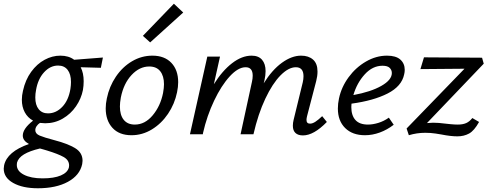

<svg xmlns="http://www.w3.org/2000/svg" viewBox="-78 -719 2618 1028"><path d="M462 -356 354 -359Q370 -328 370 -284Q370 -260 366 -237Q357 -191 329 -150Q301 -109 258 -84Q215 -59 164 -59Q154 -59 136 -61Q125 -54 118 -43.5Q111 -33 111 -22Q111 -3 134.5 7Q158 17 215 32Q284 50 324 74Q364 98 364 142Q364 148 362 160Q349 220 285.5 254.5Q222 289 125 289Q43 289 -7.5 260.5Q-58 232 -58 184Q-58 178 -56 166Q-40 93 77 52Q44 34 44 7Q44 -30 99 -73Q70 -89 54.5 -118Q39 -147 39 -185Q39 -208 45 -233Q58 -292 89 -334.5Q120 -377 161 -399Q202 -421 245 -421Q290 -421 319 -399L473 -411ZM302 -280Q302 -322 284 -345Q266 -368 233 -368Q191 -368 158 -332Q125 -296 115 -237Q111 -217 111 -197Q111 -157 129 -134.5Q147 -112 179 -112Q222 -112 255.5 -147Q289 -182 299 -243Q302 -263 302 -280ZM292 167Q292 138 262.5 121.5Q233 105 174 87Q165 84 155.5 81.5Q146 79 136 76Q81 89 50.5 107.5Q20 126 13 152Q12 156 12 164Q12 197 50 216.5Q88 236 150 236Q211 236 247.5 220.5Q284 205 291 177Q292 173 292 167Z M488 -139Q488 -164 494 -192Q507 -256 542.5 -308.5Q578 -361 629 -391Q680 -421 738 -421Q803 -421 839.5 -382.5Q876 -344 876 -279Q876 -254 870 -225Q857 -162 821.5 -109.5Q786 -57 735 -26Q684 5 626 5Q560 5 524 -34.5Q488 -74 488 -139ZM795 -221Q800 -249 800 -268Q800 -312 780 -337.5Q760 -363 721 -363Q669 -363 626.5 -317.5Q584 -272 569 -197Q564 -169 564 -149Q564 -103 584.5 -77.5Q605 -52 644 -52Q698 -52 739.5 -101.5Q781 -151 795 -221ZM687 -527 853 -699 903 -652 726 -492Z M1672 -66Q1602 6 1544 6Q1518 6 1504 -7Q1490 -20 1490 -46Q1490 -61 1494 -77L1543 -278Q1547 -295 1547 -311Q1547 -359 1506 -359Q1467 -359 1424 -315.5Q1381 -272 1342.5 -190.5Q1304 -109 1279 0H1210L1271 -281Q1275 -298 1275 -314Q1275 -359 1237 -359Q1197 -359 1152 -310Q1107 -261 1068.5 -180Q1030 -99 1009 -7L1008 0H939L1032 -416H1100L1067 -268Q1112 -340 1164.5 -380.5Q1217 -421 1269 -421Q1306 -421 1325 -399Q1344 -377 1344 -338Q1344 -316 1338 -289L1334 -273Q1379 -345 1431.5 -383Q1484 -421 1534 -421Q1574 -421 1598 -400Q1622 -379 1622 -336Q1622 -312 1615 -285L1566 -97Q1563 -85 1563 -77Q1563 -57 1582 -57Q1595 -57 1610.5 -67Q1626 -77 1647 -97Z M2089 -345Q2089 -333 2086 -321Q2073 -257 1997.5 -218.5Q1922 -180 1804 -164Q1803 -158 1803 -146Q1803 -101 1825 -76.5Q1847 -52 1892 -52Q1918 -52 1947.5 -61Q1977 -70 2004 -89L2030 -51Q1995 -24 1955.5 -9.5Q1916 5 1876 5Q1809 5 1770 -33.5Q1731 -72 1731 -138Q1731 -164 1737 -192Q1750 -253 1788.5 -305.5Q1827 -358 1881.5 -389.5Q1936 -421 1994 -421Q2042 -421 2065.5 -400Q2089 -379 2089 -345ZM1970 -367Q1917 -367 1875 -321Q1833 -275 1814 -210Q1907 -227 1963.5 -259Q2020 -291 2020 -328Q2020 -344 2008.5 -355.5Q1997 -367 1970 -367Z M2451 -87 2487 -66Q2461 -19 2433.5 -4Q2406 11 2371 11Q2335 11 2285 1Q2280 0 2254 -4Q2228 -8 2199 -8Q2154 -8 2111 5L2099 -31L2409 -351L2173 -349L2192 -412L2503 -410L2512 -378L2208 -60Q2230 -62 2241 -62Q2270 -62 2307 -57Q2315 -56 2336 -54Q2357 -52 2373 -52Q2400 -52 2418 -60Q2436 -68 2451 -87Z"/></svg>

Font: Ysabeau Medium
Style: Italic
Weight: 500
Italic angle: -12°
Designer: Christian Thalmann (Catharsis Fonts)
Version: Version 0.003